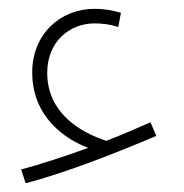

<svg xmlns="http://www.w3.org/2000/svg" viewBox="-20 -360 418 435"><path d="M38 55C126 33 254 -18 334 -52L321 -83C289 -69 255 -54 221 -41C162 -60 87 -104 87 -195C87 -267 139 -307 194 -307C211 -307 229 -305 248 -299L254 -331C233 -337 216 -340 194 -340C117 -340 53 -283 53 -196C53 -94 129 -44 180 -25C125 -5 72 12 28 24Z"/></svg>

Font: Noto Sans Arabic UI Cn XLt
Style: Regular
Weight: 200
Width: 3
Designer: Monotype Design Team, Nadine Chahine and Nizar Qandah
Foundry: Monotype Imaging Inc.
Version: Version 2.010